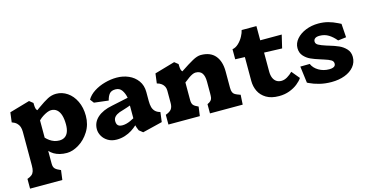

<svg xmlns="http://www.w3.org/2000/svg" viewBox="-81 -1004 3128 1618"><g transform="rotate(-15 1482.5 -195.0)"><path d="M394 10Q443.5 10 498.2 -23Q553 -56 590.5 -115.8Q628 -175.5 628 -252Q628 -324 601.2 -379.5Q574.5 -435 529.8 -465.2Q485 -495.5 433 -495.5Q394 -495.5 358.2 -476.8Q322.5 -458 271.5 -421.5Q264.5 -416.5 245 -402.5Q236.5 -410 233.5 -422.2Q230.5 -434.5 230 -453L229.5 -470L197.5 -495.5L21 -444.5L10 -359.5Q36 -350.5 51.5 -336Q67 -321.5 73.5 -302.5Q80 -283.5 80 -258.5V35Q80 66 74.2 84.2Q68.5 102.5 54.8 114.2Q41 126 15 135V220H296.5L307.5 136.5Q272 122 258.5 107.5Q245 93 245 64.5V-48Q261 -30 283 -17Q305 -4 333 3Q361 10 394 10ZM248.5 -317Q263 -331.5 282.2 -344Q301.5 -356.5 321.2 -364.8Q341 -373 356 -373Q387 -373 407.5 -354.8Q428 -336.5 437.8 -303.2Q447.5 -270 447.5 -224.5Q447.5 -186.5 437.5 -160.5Q427.5 -134.5 407.8 -121.2Q388 -108 360 -108Q336 -108 315.5 -115.2Q295 -122.5 277.8 -134.5Q260.5 -146.5 245 -163V-314Z M688 -117.5Q688 -178 734.2 -219.2Q780.5 -260.5 864 -276.5L1007.5 -307Q1000.5 -345.5 981.2 -373.8Q962 -402 926 -402Q890 -402 873 -381.8Q856 -361.5 847.5 -325.5L722 -340.5L697 -373.5Q718.5 -411 761.2 -438.5Q804 -466 856.8 -480.5Q909.5 -495 961 -495Q1016.5 -495 1064.5 -474Q1112.5 -453 1142.2 -412Q1172 -371 1172 -313V-234.5Q1172 -203 1178.2 -180.2Q1184.5 -157.5 1200.2 -142Q1216 -126.5 1243 -119.5L1232 -34.5L1059 8L1027 -17.5Q1026.5 -18.5 1026.2 -19Q1026 -19.5 1025.5 -20.5Q1020 -32.5 1015.2 -46Q1010.5 -59.5 1009.5 -66Q988.5 -46.5 961.8 -29.2Q935 -12 900.8 -1Q866.5 10 829.5 10Q785.5 10 753.5 -9Q721.5 -28 704.8 -57.5Q688 -87 688 -117.5ZM1009 -127.5V-239Q993 -233 980 -228.8Q967 -224.5 951 -219.5Q931.5 -213.5 911 -207Q884.5 -197 869.8 -181.5Q855 -166 855 -143.5Q855 -125 861.2 -114Q867.5 -103 878.8 -98.5Q890 -94 906.5 -94Q922.5 -94 940.5 -98.5Q958.5 -103 975.8 -111Q993 -119 1009 -127.5Z M1346 -278.5V-170Q1346 -136 1332 -117.2Q1318 -98.5 1281 -85V0H1555L1566 -80.5Q1533.5 -94.5 1522.2 -108.8Q1511 -123 1511 -152.5V-305.5Q1517 -309.5 1522 -313.5Q1537 -326 1553.8 -337.8Q1570.5 -349.5 1586.2 -356.8Q1602 -364 1614.5 -364Q1653.5 -364 1671 -339Q1688.5 -314 1688.5 -265.5V-165.5V-163.5Q1688.5 -138 1686.2 -124.8Q1684 -111.5 1674.5 -101Q1665 -90.5 1643.5 -80.5V0H1929L1934 -85L1930 -86Q1901.5 -96 1888.5 -103.5Q1875.5 -111 1869 -124.8Q1862.5 -138.5 1862.5 -165V-307.5Q1862.5 -395.5 1820.5 -445.5Q1778.5 -495.5 1695 -495.5Q1664 -495.5 1621.8 -472Q1579.5 -448.5 1518 -407.5L1511 -402.5Q1502.5 -410 1499.5 -422.2Q1496.5 -434.5 1496 -453L1495.5 -470L1463.5 -495.5L1287 -444.5L1276 -360Q1300.5 -353.5 1316 -341.2Q1331.5 -329 1338.8 -313.2Q1346 -297.5 1346 -278.5Z M2050.5 -174V-382.5L1967 -385.5V-473.5Q1995 -477.5 2020.5 -501.5Q2046 -525.5 2062.5 -556.5Q2079 -587.5 2083 -609.5H2212V-485.5H2399.5L2372.5 -371.5L2216.5 -377V-213Q2216.5 -179.5 2226.2 -156.2Q2236 -133 2254 -121Q2272 -109 2297 -109Q2322.5 -109 2348.5 -124.2Q2374.5 -139.5 2396 -161.5L2453 -92.5Q2437.5 -68.5 2407.5 -44.8Q2377.5 -21 2336 -5.5Q2294.5 10 2245 10Q2177.5 10 2134 -16.2Q2090.5 -42.5 2070.5 -84Q2050.5 -125.5 2050.5 -174Z M2512.5 -32.5Q2509 -34 2506 -35.8Q2503 -37.5 2499.5 -39L2481 -184L2563.5 -185Q2579.5 -147 2620.2 -123Q2661 -99 2711 -99Q2729 -99 2741.5 -102.8Q2754 -106.5 2760.5 -114Q2767 -121.5 2767 -133.5Q2767 -154 2749 -165.5Q2731 -177 2686 -191Q2677.5 -194 2668.5 -196.5Q2664.5 -198.5 2659.5 -199.5Q2612.5 -214 2579.5 -229Q2546.5 -244 2522.2 -271.5Q2498 -299 2498 -340Q2498 -383 2528.5 -418.5Q2559 -454 2610 -474.8Q2661 -495.5 2720.5 -495.5Q2765.5 -495.5 2805 -485Q2844.5 -474.5 2883.5 -455Q2903 -446 2909.5 -442L2917.5 -323L2846 -314.5Q2816.5 -350.5 2782.2 -371.8Q2748 -393 2704.5 -393Q2677 -393 2664.2 -382.8Q2651.5 -372.5 2651.5 -356.5Q2651.5 -337 2672.2 -325Q2693 -313 2744.5 -296.5Q2745.5 -296.5 2745.5 -296.2Q2745.5 -296 2746.5 -296Q2754.5 -294 2760 -292Q2807.5 -278 2842.5 -262.5Q2877.5 -247 2903.5 -218.8Q2929.5 -190.5 2929.5 -148.5Q2929.5 -101 2900 -65Q2870.5 -29 2819 -9.5Q2767.5 10 2703 10Q2647.5 10 2599 -2Q2550.5 -14 2512.5 -32.5Z"/></g></svg>

Font: TMT Limkin
Style: Regular
Weight: 400
Designer: Gabriel Drozdov
Version: Version 1.000;Glyphs 3.1.2 (3151)